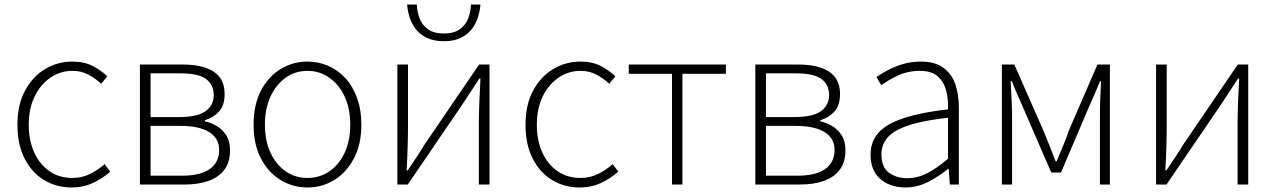

<svg xmlns="http://www.w3.org/2000/svg" viewBox="-20 -815 5635 848"><path d="M297 13Q229 13 175 -19.5Q121 -52 89 -114Q57 -176 57 -264Q57 -353 91 -415.5Q125 -478 180 -510.5Q235 -543 299 -543Q353 -543 390.5 -523Q428 -503 454 -478L427 -445Q401 -469 370 -485.5Q339 -502 300 -502Q246 -502 202 -471.5Q158 -441 132.5 -388Q107 -335 107 -264Q107 -194 131.5 -141Q156 -88 199 -58.5Q242 -29 300 -29Q342 -29 378 -47Q414 -65 442 -90L467 -57Q433 -27 390.5 -7Q348 13 297 13Z M598 0V-530H788Q846 -530 887.5 -516Q929 -502 950.5 -473.5Q972 -445 972 -399Q972 -349 947 -322Q922 -295 885 -284V-279Q913 -273 938 -258Q963 -243 979.5 -217Q996 -191 996 -151Q996 -99 971.5 -66Q947 -33 902 -16.5Q857 0 795 0ZM645 -298H770Q853 -298 888.5 -324.5Q924 -351 924 -395Q924 -441 890 -466Q856 -491 779 -491H645ZM645 -39H784Q865 -39 906.5 -68.5Q948 -98 948 -153Q948 -204 904 -231.5Q860 -259 776 -259H645Z M1338 13Q1274 13 1220 -19.5Q1166 -52 1133 -114Q1100 -176 1100 -264Q1100 -353 1133 -415.5Q1166 -478 1220 -510.5Q1274 -543 1338 -543Q1386 -543 1429 -524.5Q1472 -506 1505 -470.5Q1538 -435 1557 -382.5Q1576 -330 1576 -264Q1576 -176 1542.5 -114Q1509 -52 1455.5 -19.5Q1402 13 1338 13ZM1338 -29Q1392 -29 1435 -58.5Q1478 -88 1502.5 -141Q1527 -194 1527 -264Q1527 -335 1502.5 -388Q1478 -441 1435 -471.5Q1392 -502 1338 -502Q1284 -502 1241.5 -471.5Q1199 -441 1174.5 -388Q1150 -335 1150 -264Q1150 -194 1174.5 -141Q1199 -88 1241.5 -58.5Q1284 -29 1338 -29Z M1735 0V-530H1782V-263Q1782 -220 1780.5 -168Q1779 -116 1776 -63H1781Q1798 -88 1819.5 -120.5Q1841 -153 1856 -178L2096 -530H2142V0H2095V-267Q2095 -311 2097 -363Q2099 -415 2102 -468H2097Q2081 -443 2059 -410Q2037 -377 2021 -352L1781 0ZM1941 -633Q1895 -633 1864 -648.5Q1833 -664 1815 -688Q1797 -712 1788.5 -740.5Q1780 -769 1778 -795H1821Q1822 -763 1833 -734Q1844 -705 1870 -686Q1896 -667 1941 -667Q1985 -667 2011 -686Q2037 -705 2048 -734Q2059 -763 2060 -795H2102Q2100 -769 2091.5 -740.5Q2083 -712 2065 -688Q2047 -664 2016.5 -648.5Q1986 -633 1941 -633Z M2541 13Q2473 13 2419 -19.5Q2365 -52 2333 -114Q2301 -176 2301 -264Q2301 -353 2335 -415.5Q2369 -478 2424 -510.5Q2479 -543 2543 -543Q2597 -543 2634.5 -523Q2672 -503 2698 -478L2671 -445Q2645 -469 2614 -485.5Q2583 -502 2544 -502Q2490 -502 2446 -471.5Q2402 -441 2376.5 -388Q2351 -335 2351 -264Q2351 -194 2375.5 -141Q2400 -88 2443 -58.5Q2486 -29 2544 -29Q2586 -29 2622 -47Q2658 -65 2686 -90L2711 -57Q2677 -27 2634.5 -7Q2592 13 2541 13Z M2948 0V-489H2757V-530H3186V-489H2994V0Z M3316 0V-530H3506Q3564 -530 3605.5 -516Q3647 -502 3668.5 -473.5Q3690 -445 3690 -399Q3690 -349 3665 -322Q3640 -295 3603 -284V-279Q3631 -273 3656 -258Q3681 -243 3697.5 -217Q3714 -191 3714 -151Q3714 -99 3689.5 -66Q3665 -33 3620 -16.5Q3575 0 3513 0ZM3363 -298H3488Q3571 -298 3606.5 -324.5Q3642 -351 3642 -395Q3642 -441 3608 -466Q3574 -491 3497 -491H3363ZM3363 -39H3502Q3583 -39 3624.5 -68.5Q3666 -98 3666 -153Q3666 -204 3622 -231.5Q3578 -259 3494 -259H3363Z M3979 13Q3937 13 3902 -2.5Q3867 -18 3846 -50.5Q3825 -83 3825 -132Q3825 -220 3907.5 -266Q3990 -312 4167 -332Q4169 -374 4159.5 -412.5Q4150 -451 4123 -476.5Q4096 -502 4043 -502Q3988 -502 3944 -480.5Q3900 -459 3872 -439L3851 -475Q3870 -488 3899 -504Q3928 -520 3966 -531.5Q4004 -543 4047 -543Q4110 -543 4147 -515.5Q4184 -488 4199.5 -442Q4215 -396 4215 -340V0H4175L4170 -69H4167Q4127 -36 4079 -11.5Q4031 13 3979 13ZM3986 -28Q4032 -28 4075 -50Q4118 -72 4167 -114V-295Q4058 -283 3993.5 -261.5Q3929 -240 3901 -208.5Q3873 -177 3873 -134Q3873 -76 3906.5 -52Q3940 -28 3986 -28Z M4405 0V-530H4460L4588 -239Q4602 -205 4615.5 -171.5Q4629 -138 4642 -103H4647Q4661 -138 4675.5 -171.5Q4690 -205 4701 -239L4827 -530H4882V0H4838V-303Q4838 -324 4838.5 -350Q4839 -376 4840.5 -403.5Q4842 -431 4843 -457H4839Q4827 -428 4815 -400.5Q4803 -373 4791 -346L4666 -53H4623L4496 -346Q4484 -373 4472 -400.5Q4460 -428 4449 -457H4444Q4445 -431 4446.5 -403.5Q4448 -376 4449 -350Q4450 -324 4450 -303V0Z M5086 0V-530H5133V-263Q5133 -220 5131.5 -168Q5130 -116 5127 -63H5132Q5149 -88 5170.5 -120.5Q5192 -153 5207 -178L5447 -530H5493V0H5446V-267Q5446 -311 5448 -363Q5450 -415 5453 -468H5448Q5432 -443 5410 -410Q5388 -377 5372 -352L5132 0Z"/></svg>

Font: Noto Sans JP ExtraLight
Style: Regular
Weight: 250
Designer: Ryoko NISHIZUKA  (kana, bopomofo & ideographs); Paul D. Hunt (Latin, Greek & Cyrillic); Sandoll Communications , Soo-you
Foundry: Adobe
Version: Version 2.004-H2;hotconv 1.0.118;makeotfexe 2.5.65603